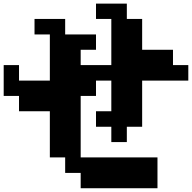

<svg xmlns="http://www.w3.org/2000/svg" viewBox="-20 -879 1040 1040"><path d="M0 -359.4V-526.4H83V-442.4H250V-692.4H167V-776.4H333V-692.4H500V-609.4H417V-526.4H583V-776.4H500V-859.4H667V-776.4H750V-609.4H917V-526.4H1000V-442.4H750V-192.4H667V-109.4H583V-192.4H500V-276.4H583V-442.4H500V-359.4H417V-26.4H833V140.6H417V57.6H333V-26.4H250V-276.4H83V-359.4Z"/></svg>

Font: KH Dot Dougenzaka 12
Style: Regular
Weight: 400
Designer: Original version for X68000 by Keitarou Hiraki (http://hp.vector.co.jp/authors/VA000874/) / TrueType conversion by Homem
Version: Version 1.00.20150527